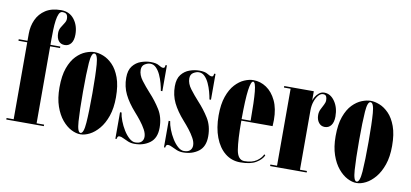

<svg xmlns="http://www.w3.org/2000/svg" viewBox="-71 -991 2651 1237"><g transform="rotate(10 1255.0 -373.0)"><path d="M15.5 0V-10H62V-513.5H4.5V-523.5H62V-569Q62 -619 81.2 -661.5Q100.5 -704 140.2 -729.8Q180 -755.5 242 -755.5Q296.5 -755.5 327.8 -715.2Q359 -675 359 -616.5Q359 -578.5 343.5 -558.2Q328 -538 302 -538Q276 -538 261.8 -556.2Q247.5 -574.5 247.5 -607.5Q247.5 -628 257.5 -645Q267.5 -662 277.5 -677Q287.5 -692 287.5 -706.5Q287.5 -725 280 -734.8Q272.5 -744.5 252 -744.5Q237.5 -744.5 229.5 -727.2Q221.5 -710 217.8 -682.2Q214 -654.5 213 -622.5Q212 -590.5 212 -561V-523.5H276.5V-513.5H212V-10H261V0Z M501 11Q473 11 441.2 -5.2Q409.5 -21.5 381.2 -55.2Q353 -89 335 -140.8Q317 -192.5 317 -263.5Q317 -340.5 335.5 -391.5Q354 -442.5 382.8 -472Q411.5 -501.5 443.2 -514Q475 -526.5 501 -526.5Q527.5 -526.5 559.2 -514Q591 -501.5 620 -472Q649 -442.5 667.8 -391.5Q686.5 -340.5 686.5 -263.5Q686.5 -192.5 668.5 -140.8Q650.5 -89 622 -55.2Q593.5 -21.5 561.5 -5.2Q529.5 11 501 11ZM501 2Q522 2 527.2 -69Q532.5 -140 532.5 -263.5Q532.5 -384.5 527.2 -451Q522 -517.5 501 -517.5Q481 -517.5 476 -451Q471 -384.5 471 -263.5Q471 -140 476 -69Q481 2 501 2Z M855.5 11Q832.5 11 813.2 3.2Q794 -4.5 779 -12.2Q764 -20 752.5 -20Q744.5 -20 741.2 -14.2Q738 -8.5 737 0H729V-173.5H739Q742 -149.5 753.5 -119.5Q765 -89.5 782 -62Q799 -34.5 819 -16.8Q839 1 859 1Q886.5 1 899.2 -11.8Q912 -24.5 912 -44.5Q912 -66.5 898 -92Q884 -117.5 864 -143Q844 -168.5 825 -189.5Q777.5 -243 753.5 -292.2Q729.5 -341.5 729.5 -400Q729.5 -449 751.2 -476.5Q773 -504 805 -515.2Q837 -526.5 867.5 -526.5Q905 -526.5 922.8 -515Q940.5 -503.5 952 -503.5Q960 -503.5 962.2 -509.2Q964.5 -515 965 -523.5H974V-354.5H964Q960.5 -376.5 953 -404Q945.5 -431.5 933.8 -457Q922 -482.5 905.5 -499Q889 -515.5 867.5 -515.5Q850.5 -515.5 831.5 -504Q812.5 -492.5 812.5 -466Q812.5 -432 838.2 -398Q864 -364 894.5 -330.5Q935.5 -286.5 966.5 -236.8Q997.5 -187 997.5 -119Q997.5 -51 955.8 -20Q914 11 855.5 11Z M1173.5 11Q1150.5 11 1131.2 3.2Q1112 -4.5 1097 -12.2Q1082 -20 1070.5 -20Q1062.5 -20 1059.2 -14.2Q1056 -8.5 1055 0H1047V-173.5H1057Q1060 -149.5 1071.5 -119.5Q1083 -89.5 1100 -62Q1117 -34.5 1137 -16.8Q1157 1 1177 1Q1204.5 1 1217.2 -11.8Q1230 -24.5 1230 -44.5Q1230 -66.5 1216 -92Q1202 -117.5 1182 -143Q1162 -168.5 1143 -189.5Q1095.5 -243 1071.5 -292.2Q1047.5 -341.5 1047.5 -400Q1047.5 -449 1069.2 -476.5Q1091 -504 1123 -515.2Q1155 -526.5 1185.5 -526.5Q1223 -526.5 1240.8 -515Q1258.5 -503.5 1270 -503.5Q1278 -503.5 1280.2 -509.2Q1282.5 -515 1283 -523.5H1292V-354.5H1282Q1278.5 -376.5 1271 -404Q1263.5 -431.5 1251.8 -457Q1240 -482.5 1223.5 -499Q1207 -515.5 1185.5 -515.5Q1168.5 -515.5 1149.5 -504Q1130.5 -492.5 1130.5 -466Q1130.5 -432 1156.2 -398Q1182 -364 1212.5 -330.5Q1253.5 -286.5 1284.5 -236.8Q1315.5 -187 1315.5 -119Q1315.5 -51 1273.8 -20Q1232 11 1173.5 11Z M1547 10Q1490 10 1447.5 -24.5Q1405 -59 1381.5 -120.8Q1358 -182.5 1358 -263.5Q1358 -337.5 1375.8 -388Q1393.5 -438.5 1421.5 -469Q1449.5 -499.5 1481 -513Q1512.5 -526.5 1540 -526.5Q1586 -526.5 1625.5 -500Q1665 -473.5 1689.5 -422.2Q1714 -371 1714 -296.5Q1714 -277 1712.5 -256H1508Q1508 -130.5 1518.5 -66.5Q1529 -2.5 1572.5 -2.5Q1622.5 -2.5 1652 -23Q1681.5 -43.5 1691.5 -68L1699 -62Q1686.5 -34 1650.2 -12Q1614 10 1547 10ZM1540 -516.5Q1525 -516.5 1516.8 -456.5Q1508.5 -396.5 1508 -266H1567Q1567 -395 1561 -455.8Q1555 -516.5 1540 -516.5Z M1741.5 0V-10H1785V-513.5H1741.5V-523.5H1935V-462Q1937 -472 1946 -487.2Q1955 -502.5 1969.8 -514.5Q1984.5 -526.5 2003.5 -526.5Q2044.5 -526.5 2072.5 -486.2Q2100.5 -446 2100.5 -387.5Q2100.5 -349.5 2085 -329.2Q2069.5 -309 2043.5 -309Q2019 -309 2004 -328.5Q1989 -348 1989 -378Q1989 -398.5 1997.8 -416.2Q2006.5 -434 2015 -449.8Q2023.5 -465.5 2023.5 -480Q2023.5 -496 2018.2 -505.8Q2013 -515.5 1997 -515.5Q1981.5 -515.5 1967.2 -499.2Q1953 -483 1944 -456.2Q1935 -429.5 1935 -397.5V-10H1980.5V0Z M2307.5 11Q2279.5 11 2247.8 -5.2Q2216 -21.5 2187.8 -55.2Q2159.5 -89 2141.5 -140.8Q2123.5 -192.5 2123.5 -263.5Q2123.5 -340.5 2142 -391.5Q2160.5 -442.5 2189.2 -472Q2218 -501.5 2249.8 -514Q2281.5 -526.5 2307.5 -526.5Q2334 -526.5 2365.8 -514Q2397.5 -501.5 2426.5 -472Q2455.5 -442.5 2474.2 -391.5Q2493 -340.5 2493 -263.5Q2493 -192.5 2475 -140.8Q2457 -89 2428.5 -55.2Q2400 -21.5 2368 -5.2Q2336 11 2307.5 11ZM2307.5 2Q2328.5 2 2333.8 -69Q2339 -140 2339 -263.5Q2339 -384.5 2333.8 -451Q2328.5 -517.5 2307.5 -517.5Q2287.5 -517.5 2282.5 -451Q2277.5 -384.5 2277.5 -263.5Q2277.5 -140 2282.5 -69Q2287.5 2 2307.5 2Z"/></g></svg>

Font: Imbue 100pt Black
Style: Regular
Weight: 900
Designer: Tyler Finck
Foundry: Etcetera Type Company
Version: Version 1.102; ttfautohint (v1.8.3)